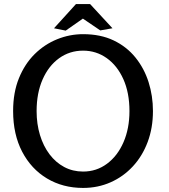

<svg xmlns="http://www.w3.org/2000/svg" viewBox="-20 -910 830 944"><path d="M388.5 14Q289 14 211.2 -32.5Q133.5 -79 89 -164Q44.5 -249 44.5 -364Q44.5 -455 73 -525.2Q101.5 -595.5 150.2 -643.8Q199 -692 260.8 -717Q322.5 -742 388.5 -742Q474.5 -742 538.8 -711.2Q603 -680.5 646 -627.2Q689 -574 710.5 -506.2Q732 -438.5 732 -364Q732 -281 706 -211.8Q680 -142.5 633.2 -92Q586.5 -41.5 524 -13.8Q461.5 14 388.5 14ZM388.5 -66.5Q454.5 -66.5 506.2 -105Q558 -143.5 587.2 -210.8Q616.5 -278 616.5 -364Q616.5 -454 586.5 -520.8Q556.5 -587.5 504.8 -624.2Q453 -661 388.5 -661Q322.5 -661 270.8 -623.8Q219 -586.5 189.5 -519.5Q160 -452.5 160 -364Q160 -300.5 176.5 -246.2Q193 -192 223.2 -151.8Q253.5 -111.5 295.5 -89Q337.5 -66.5 388.5 -66.5ZM303 -759.5 245.5 -771 353.5 -890H423L533 -771L473 -760.5L387.5 -818.5Z"/></svg>

Font: Expletus Sans Medium
Style: Regular
Weight: 500
Version: Version 7.500